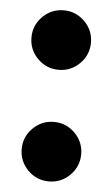

<svg xmlns="http://www.w3.org/2000/svg" viewBox="-45 -574 360 617"><g transform="rotate(5 135.0 -266.0)"><path d="M40 -446Q40 -485.5 68.2 -513.8Q96.5 -542 136 -542Q175.5 -542 203.8 -513.8Q232 -485.5 232 -446Q232 -406.5 203.8 -378.2Q175.5 -350 136 -350Q96.5 -350 68.2 -378.2Q40 -406.5 40 -446ZM40 -86Q40 -125.5 68.2 -153.8Q96.5 -182 136 -182Q175.5 -182 203.8 -153.8Q232 -125.5 232 -86Q232 -46.5 203.8 -18.2Q175.5 10 136 10Q96.5 10 68.2 -18.2Q40 -46.5 40 -86Z"/></g></svg>

Font: Bodoni* 48
Style: Bold
Weight: 700
Version: Version 2.2